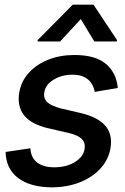

<svg xmlns="http://www.w3.org/2000/svg" viewBox="-20 -787 533 818"><path d="M481.9 -412.1 383.8 -395.5Q380.4 -414.1 370.4 -430.7Q360.4 -447.3 340.6 -458Q320.8 -468.8 287.6 -468.8Q242.2 -468.3 208 -447.3Q173.8 -426.3 168.9 -394.5Q164.1 -367.7 181.2 -351.8Q198.2 -335.9 240.7 -324.7L324.7 -305.2Q397.5 -287.6 429 -251Q460.4 -214.4 450.7 -155.8Q442.4 -106.9 408.2 -69.3Q374 -31.7 320.6 -10.5Q267.1 10.7 201.7 11.2Q108.9 10.7 57.1 -28.6Q5.4 -67.9 3.9 -139.6L109.4 -155.3Q111.8 -115.2 137.7 -95Q163.6 -74.7 210 -74.2Q263.7 -74.2 299.6 -96.9Q335.4 -119.6 340.3 -151.9Q344.7 -177.2 329.3 -193.8Q314 -210.4 275.4 -219.7L187 -240.2Q112.8 -257.3 82.5 -295.9Q52.2 -334.5 62 -393.1Q70.3 -440.9 102.8 -476.8Q135.3 -512.7 185.5 -532.7Q235.8 -552.7 296.9 -552.7Q386.7 -552.7 431.4 -514.6Q476.1 -476.6 481.9 -412.1ZM381.8 -610.4 324.2 -705.6 236.3 -610.4H139.6L140.6 -616.2L290 -767.1H378.4L478.5 -616.2L477.5 -610.4Z"/></svg>

Font: Inter Tight Medium
Style: Italic
Weight: 500
Italic angle: -9.39999°
Designer: Rasmus Andersson
Foundry: rsms
Version: Version 3.004